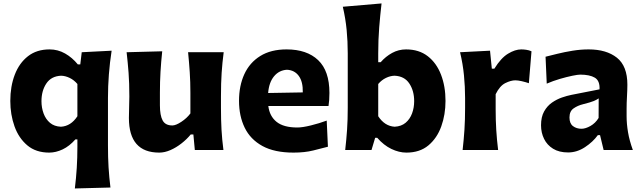

<svg xmlns="http://www.w3.org/2000/svg" viewBox="-20 -860 3677 1101"><path d="M409.2 220.7Q416.5 161.1 420.2 103Q423.8 44.9 423.8 -17.6V-60.5H412.1Q378.4 -22 339.4 -3.4Q300.3 15.1 262.2 15.1Q186 15.1 136.7 -26.4Q87.4 -67.9 63.2 -135.5Q39.1 -203.1 39.1 -281.2Q39.1 -364.7 64.7 -431.6Q90.3 -498.5 140.4 -537.6Q190.4 -576.7 264.2 -576.7Q312 -576.7 353.3 -553.2Q394.5 -529.8 426.3 -490.7H440.4L448.7 -560.5L620.1 -569.3Q599.1 -432.6 599.1 -298.3V-26.9Q599.1 42.5 602.5 99.1Q606 155.8 613.3 215.3ZM329.6 -133.3Q386.7 -136.7 423.8 -193.4V-378.4Q404.3 -401.4 379.4 -413.3Q354.5 -425.3 330.1 -425.8Q273.9 -423.3 245.8 -381.3Q217.8 -339.4 217.8 -279.8Q217.8 -242.2 230 -209.2Q242.2 -176.3 266.8 -155.5Q291.5 -134.8 329.6 -133.3Z M893.1 15.1Q719.2 15.1 719.2 -183.6Q719.2 -220.2 720.5 -248.3Q721.7 -276.4 721.7 -306.2Q721.7 -384.8 717.3 -442.6Q712.9 -500.5 706.1 -560.5L910.2 -565.9Q903.8 -505.9 900.4 -448.2Q897 -390.6 897 -328.1V-256.3Q897 -198.2 912.6 -169.4Q928.2 -140.6 968.3 -140.6Q988.3 -140.6 1019.8 -161.4Q1051.3 -182.1 1071.8 -209.5V-328.1Q1071.8 -390.6 1068.1 -445.6Q1064.5 -500.5 1058.6 -560.5H1262.7Q1254.9 -500.5 1251 -442.6Q1247.1 -384.8 1247.1 -306.2V-242.2Q1247.1 -172.9 1250.2 -116.2Q1253.4 -59.6 1261.2 0H1097.2L1088.9 -88.9H1073.7Q1050.8 -61 1020.5 -37.4Q990.2 -13.7 957.3 0.7Q924.3 15.1 893.1 15.1Z M1663.1 15.1Q1553.7 15.1 1484.6 -22.9Q1415.5 -61 1383.1 -127.9Q1350.6 -194.8 1350.6 -281.7Q1350.6 -368.2 1381.1 -434.6Q1411.6 -501 1472.4 -538.8Q1533.2 -576.7 1623.5 -576.7Q1739.7 -576.7 1804.4 -515.1Q1869.1 -453.6 1869.1 -327.1Q1869.1 -304.7 1867.7 -286.9Q1866.2 -269 1863.8 -252H1518.6Q1525.9 -193.4 1566.2 -161.1Q1606.4 -128.9 1685.1 -128.9Q1714.8 -128.9 1763.2 -140.9Q1811.5 -152.8 1853.5 -168.5L1860.4 -18.6Q1825.2 -9.3 1776.1 2.9Q1727.1 15.1 1663.1 15.1ZM1716.3 -330.1Q1717.8 -391.1 1693.4 -424.6Q1668.9 -458 1625.5 -460Q1580.6 -457.5 1551.5 -422.6Q1522.5 -387.7 1517.6 -326.7Z M2310.5 15.1Q2268.1 15.1 2224.4 -5.9Q2180.7 -26.9 2143.1 -69.8H2131.3L2110.4 0H1959.5Q1966.3 -59.6 1970.2 -116.2Q1974.1 -172.9 1974.1 -242.2V-554.2Q1974.1 -622.6 1967.8 -688.5Q1961.4 -754.4 1945.8 -821.3L2168 -840.3Q2160.2 -773.9 2154.5 -702.9Q2148.9 -631.8 2148.9 -554.2V-503.4H2163.1Q2191.4 -536.1 2228.5 -556.4Q2265.6 -576.7 2308.6 -576.7Q2382.8 -576.7 2433.1 -537.6Q2483.4 -498.5 2509 -431.6Q2534.7 -364.7 2534.7 -281.2Q2534.7 -203.1 2510.5 -135.5Q2486.3 -67.9 2436.8 -26.4Q2387.2 15.1 2310.5 15.1ZM2243.2 -133.3Q2281.2 -135.3 2305.9 -156Q2330.6 -176.8 2342.8 -209.5Q2355 -242.2 2355 -279.8Q2355 -339.4 2327.1 -381.3Q2299.3 -423.3 2242.7 -425.8Q2218.3 -425.3 2193.4 -413.3Q2168.5 -401.4 2148.9 -378.4V-193.4Q2186 -136.7 2243.2 -133.3Z M2632.8 0Q2639.6 -59.6 2643.3 -116.2Q2647 -172.9 2647 -242.2V-298.3Q2647 -362.3 2640.6 -427.7Q2634.3 -493.2 2618.2 -560.5L2790 -569.3L2800.3 -466.3H2814.9Q2852.5 -527.3 2893.1 -552Q2933.6 -576.7 2969.2 -576.7Q2981.9 -576.7 2997.8 -574.5Q3013.7 -572.3 3027.8 -565.9L3012.7 -382.8Q2993.2 -389.6 2971.4 -394.5Q2949.7 -399.4 2935.1 -399.4Q2909.7 -399.4 2877.7 -383.5Q2845.7 -367.7 2822.3 -319.8V-232.9Q2822.3 -170.4 2825.7 -115Q2829.1 -59.6 2836.4 0Z M3237.8 14.2Q3186 14.2 3151.6 -7.1Q3117.2 -28.3 3099.9 -63.7Q3082.5 -99.1 3082.5 -141.6Q3082.5 -189.5 3100.1 -220.9Q3117.7 -252.4 3145 -271.5Q3172.4 -290.5 3202.1 -300.8Q3231.9 -311 3256.3 -315.9L3418 -347.7Q3420.4 -397 3390.9 -414.6Q3361.3 -432.1 3307.1 -432.1Q3293.5 -432.1 3261.5 -425.5Q3229.5 -418.9 3190.4 -407.5Q3151.4 -396 3115.2 -380.4L3108.4 -534.7Q3135.7 -541.5 3176 -551.5Q3216.3 -561.5 3262.9 -569.1Q3309.6 -576.7 3355.5 -576.7Q3457.5 -576.7 3517.6 -529.1Q3577.6 -481.4 3577.6 -374.5Q3577.6 -347.2 3575.4 -307.9Q3573.2 -268.6 3573.2 -237.8V-192.9Q3573.2 -149.9 3581.3 -101.8Q3589.4 -53.7 3608.9 0H3441.4L3420.9 -85H3408.2Q3380.4 -46.4 3334.5 -16.1Q3288.6 14.2 3237.8 14.2ZM3314.5 -121.6Q3337.4 -121.6 3366 -137.7Q3394.5 -153.8 3412.6 -183.6L3413.1 -295.9Q3403.3 -288.6 3385.5 -281Q3367.7 -273.4 3322.8 -262.2Q3293 -254.9 3269.3 -238.5Q3245.6 -222.2 3245.6 -186.5Q3245.6 -151.9 3265.9 -136.7Q3286.1 -121.6 3314.5 -121.6Z"/></svg>

Font: Pinar DS4-Bold
Style: Regular
Weight: 700
Designer: Amin Abedi
Version: Version 2.000